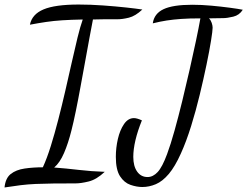

<svg xmlns="http://www.w3.org/2000/svg" viewBox="-45 -739 1091 847"><path d="M-25 88Q-21 47 2.5 28.5Q26 10 63.5 4.5Q101 -1 144 -1Q162 -40 179 -94.5Q196 -149 212 -211Q228 -273 243 -338Q258 -403 271.5 -463.5Q285 -524 297 -573Q309 -622 320 -653Q268 -652 229.5 -649.5Q191 -647 157.5 -642Q124 -637 87 -630Q96 -676 147 -697.5Q198 -719 302 -719Q354 -719 409.5 -715Q465 -711 511 -706Q557 -701 583 -697Q552 -668 523.5 -661Q495 -654 473 -654Q441 -654 415 -654Q389 -654 365 -653Q359 -624 350.5 -576.5Q342 -529 331.5 -472.5Q321 -416 310.5 -358Q300 -300 289.5 -249Q279 -198 270 -163Q256 -107 237.5 -64Q219 -21 194 0Q247 4 302.5 10.5Q358 17 417 19Q381 53 346.5 61.5Q312 70 289 70Q232 70 189.5 70.5Q147 71 112.5 72.5Q78 74 45.5 78Q13 82 -25 88ZM583 86Q558 86 530.5 76.5Q503 67 484.5 38.5Q466 10 466 -47Q466 -87 475 -126Q484 -165 502 -191.5Q520 -218 546 -218Q559 -218 581 -208Q562 -161 552.5 -120.5Q543 -80 543 -47Q543 -6 560 18Q577 42 606 42Q630 42 650.5 20Q671 -2 692 -59Q708 -102 725 -163Q742 -224 759 -293.5Q776 -363 791.5 -431.5Q807 -500 819.5 -559Q832 -618 839 -658Q790 -658 754.5 -655.5Q719 -653 690 -648.5Q661 -644 629 -636Q635 -679 676.5 -698.5Q718 -718 803 -718Q844 -718 887.5 -714Q931 -710 968.5 -705Q1006 -700 1026 -696Q1011 -672 984 -665.5Q957 -659 939 -659Q922 -659 905 -658.5Q888 -658 877 -658Q885 -650 889 -638Q893 -626 893 -617Q893 -604 886 -560Q879 -516 866 -453.5Q853 -391 836 -320.5Q819 -250 798 -182.5Q777 -115 753 -62Q727 -4 699.5 28.5Q672 61 642.5 73.5Q613 86 583 86Z"/></svg>

Font: Dancing Script SemiBold
Style: Regular
Weight: 600
Designer: Pablo Impallari
Foundry: Pablo Impallari
Version: Version 2.001